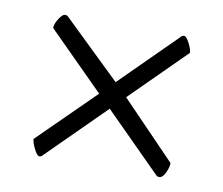

<svg xmlns="http://www.w3.org/2000/svg" viewBox="-51 -479 554 476"><g transform="rotate(10 226.5 -241.0)"><path d="M194.3 -241.2 53.7 -381.8Q53.7 -392.1 62.3 -405.5Q70.8 -418.9 77.1 -418.9Q82 -418.9 84 -417Q227.5 -278.3 229.5 -276.4L371.1 -417Q373 -418.9 377 -418.9Q382.8 -418.9 390.6 -403.6Q398.4 -388.2 398.4 -379.9Q264.6 -247.1 261.7 -244.1L398.4 -102.5Q398.4 -90.8 391.6 -77.1Q384.8 -63.5 377 -63.5Q372.1 -63.5 370.1 -65.4L226.6 -209L81.1 -64.5Q79.1 -62.5 75.2 -62.5Q69.3 -62.5 61.5 -78.4Q53.7 -94.2 53.7 -102.5Q190.4 -237.3 194.3 -241.2Z"/></g></svg>

Font: Amiri
Style: Regular
Weight: 400
Designer: Khaled Hosny
Version: Version 000.108